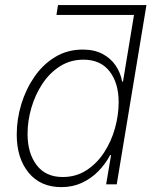

<svg xmlns="http://www.w3.org/2000/svg" viewBox="-20 -748 623 779"><path d="M545.4 -687.5H209L215.3 -727.5H574.2ZM229 11.2Q144 11.2 95.9 -47.6Q47.9 -106.4 47.9 -202.1Q47.9 -264.2 66.4 -325.2Q85 -386.2 119.6 -436.5Q154.3 -486.8 203.9 -516.8Q253.4 -546.9 315.9 -546.9Q362.3 -546.9 395.8 -529.3Q429.2 -511.7 449.2 -482.2Q469.2 -452.6 475.6 -417H479L530.3 -727.5H574.2L453.6 0H410.6L430.7 -118.7H426.8Q407.7 -82.5 378.7 -53Q349.6 -23.4 312 -6.1Q274.4 11.2 229 11.2ZM234.4 -29.8Q288.1 -29.8 330.3 -56.9Q372.6 -84 401.9 -128.7Q431.2 -173.3 446.3 -227.1Q461.4 -280.8 461.4 -333.5Q461.4 -411.1 424.6 -458.5Q387.7 -505.9 318.8 -505.9Q265.6 -505.9 223.6 -479.2Q181.6 -452.6 152.3 -408.4Q123 -364.3 107.4 -311Q91.8 -257.8 91.8 -204.6Q91.8 -126.5 128.7 -78.1Q165.5 -29.8 234.4 -29.8Z"/></svg>

Font: Inter 18pt ExtraLight
Style: Italic
Weight: 250
Italic angle: -9.3988°
Designer: Rasmus Andersson
Foundry: rsms
Version: Version 4.001;git-66647c0bb